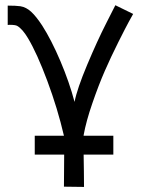

<svg xmlns="http://www.w3.org/2000/svg" viewBox="-20 -530 558 742"><path d="M228 67.4H114.3V-5.4H227.1Q202.6 -110.8 162.8 -217.5Q123 -324.2 87.9 -382.8Q66.9 -418 46.9 -429.7Q39.6 -434.1 17.1 -434.1Q15.6 -434.1 13.2 -433.8Q10.7 -433.6 9.8 -433.6V-508.3Q41.5 -508.3 58.6 -505.9Q81.1 -502.4 100.6 -484.4Q120.1 -466.3 143.1 -431.2Q178.7 -375.5 213.4 -293.9Q248 -212.4 268.1 -136.2Q277.8 -186.5 317.1 -280Q356.4 -373.5 391.1 -441.4L425.8 -509.8L494.6 -476.1Q488.3 -464.8 477.5 -445.3Q466.8 -425.8 437.7 -367.9Q408.7 -310.1 385 -255.9Q361.3 -201.7 337.2 -131.8Q313 -62 303.2 -7.8V-5.4H418V67.4H303.2Q303.7 89.4 304.2 131.8Q304.7 174.3 304.7 192.4L227.1 191.4Q228 124.5 228 67.4Z"/></svg>

Font: FantasqueSansM Nerd Font
Style: Regular
Weight: 400
Monospace: yes
Designer: Jany Belluz
Version: Version 1.8.0 ; ttfautohint (v1.8.2);Nerd Fonts 3.4.0